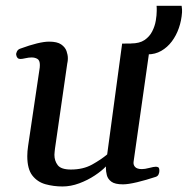

<svg xmlns="http://www.w3.org/2000/svg" viewBox="-20 -637 655 670"><path d="M437.5 -485.4Q466.8 -485.4 484.4 -497.3Q502 -509.3 511.2 -527.6Q520.5 -545.9 523.7 -565.2Q526.9 -584.5 526.9 -599.1Q526.9 -604.5 526.9 -608.9Q526.9 -613.3 526.4 -616.7H613.8Q614.7 -610.4 615.2 -604.7Q615.7 -599.1 615.2 -593.8Q613.3 -565.4 604.2 -539.3Q595.2 -513.2 579.6 -492.4Q564 -471.7 542.7 -459.5Q521.5 -447.3 495.6 -447.3ZM198.2 13.7Q167 13.7 138.7 5.9Q110.4 -2 92.8 -24.7Q75.2 -47.4 75.2 -92.3Q75.2 -108.4 78.1 -127.9L118.7 -401.4Q119.1 -404.8 119.1 -410.2Q119.1 -426.3 110.6 -431.4Q102.1 -436.5 90.3 -436.5Q80.1 -436.5 68.8 -433.8Q57.6 -431.2 50.8 -431.2Q39.1 -431.2 36.6 -445.3Q35.6 -450.7 39.3 -457.8Q43 -464.8 50.8 -467.3Q117.2 -491.7 151.4 -491.7Q179.7 -491.7 193.6 -481.9Q207.5 -472.2 212.2 -458.7Q216.8 -445.3 216.8 -434.1Q216.8 -426.3 215.8 -421.1Q214.8 -416 214.8 -416L171.9 -118.7Q171.4 -113.3 170.7 -107.7Q169.9 -102.1 169.9 -96.7Q169.9 -75.7 181.6 -60.5Q193.4 -45.4 227.5 -45.4Q270 -45.4 301.3 -62.7Q332.5 -80.1 354 -98.1L406.2 -484.9L486.8 -485.4Q502.9 -485.4 502.9 -471.7L446.3 -73.7Q444.3 -62 451.4 -54.4Q458.5 -46.9 475.1 -46.9Q485.4 -46.9 501 -51Q516.6 -55.2 523.9 -55.2Q528.3 -55.2 532.2 -53.2Q536.1 -51.3 536.1 -40.5Q536.1 -34.7 533.4 -28.6Q530.8 -22.5 523.9 -20Q490.2 -8.8 458.7 -1.2Q427.2 6.3 409.2 6.3Q380.9 6.3 368.4 -3.2Q356 -12.7 352.8 -25.9Q349.6 -39.1 349.6 -49.8Q349.6 -51.3 349.6 -53Q349.6 -54.7 349.6 -56.2Q335.4 -41 310.8 -24.7Q286.1 -8.3 256.6 2.7Q227.1 13.7 198.2 13.7Z"/></svg>

Font: Gelasio
Style: Italic
Weight: 400
Italic angle: -8.5°
Designer: Eben Sorkin
Foundry: Eben Sorkin
Version: Version 1.008